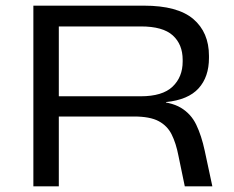

<svg xmlns="http://www.w3.org/2000/svg" viewBox="-20 -659 827 679"><path d="M633.5 0 611 -108.5Q602.5 -152.5 587.2 -183.2Q572 -214 541.2 -230.5Q510.5 -247 453.5 -247H159V-318.5H477.5Q554.5 -318.5 590.2 -352.5Q626 -386.5 626 -441.5V-447.5Q626 -502 591 -533.8Q556 -565.5 478.5 -565.5H159V-639H489Q608 -639 663.5 -591.8Q719 -544.5 719 -461.5V-454Q719 -387 682.2 -346.5Q645.5 -306 567 -298V-288.5L518.5 -301.5Q583.5 -299.5 619.5 -278Q655.5 -256.5 674 -218Q692.5 -179.5 704 -126L731 0ZM98 0V-639H188V-291V-257V0Z"/></svg>

Font: Anek Latin Expanded
Style: Regular
Weight: 400
Width: 7
Designer: Yesha Goshar
Foundry: Ek Type
Version: Version 1.003